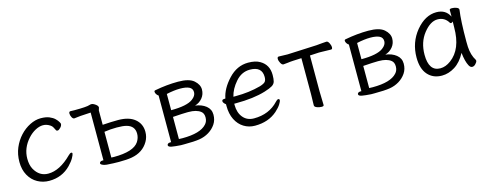

<svg xmlns="http://www.w3.org/2000/svg" viewBox="-24 -1007 3923 1543"><g transform="rotate(-15 1937.5 -236.0)"><path d="M250 18Q198 18 153.5 -6.5Q109 -31 82.5 -78.5Q56 -126 56 -190Q56 -254 78.5 -307Q101 -360 138 -400Q175 -440 221 -463Q267 -486 310.5 -486Q354 -486 382 -474.5Q410 -463 426.5 -447Q443 -431 450.5 -417.5Q458 -404 458 -401Q458 -385 443 -370Q428 -355 419 -355Q410 -355 407 -360Q400 -374 393 -387Q386 -400 375 -407Q346 -427 315 -427Q284 -427 250.5 -409Q217 -391 189 -360Q124 -288 124 -199Q124 -147 143 -112Q183 -40 257 -40Q353 -40 453 -140Q468 -155 477 -155Q486 -155 486 -146Q486 -137 472 -111.5Q458 -86 429 -56Q357 18 250 18Z M829 16 782 15 766 14Q724 14 701.5 6Q679 -2 679 -12Q679 -19 685.5 -24Q692 -29 703 -29H712V-426L627 -421Q615 -420 600 -418Q585 -416 574 -415H573Q562 -415 553.5 -431Q545 -447 545 -463Q545 -479 559 -479L590 -478Q694 -478 718 -487Q726 -490 735.5 -490Q745 -490 757 -483Q787 -466 787 -449L780 -425V-306Q853 -311 909 -311Q999 -311 1048 -270.5Q1097 -230 1097 -163Q1097 -120 1076 -84Q1032 -8 936 9Q896 16 829 16ZM800 -33Q965 -33 1009 -100Q1029 -131 1029 -166Q1029 -230 964 -248Q935 -256 882.5 -256Q830 -256 779 -248V-34Z M1345 15Q1297 12 1269.5 7Q1242 2 1242 -12Q1242 -19 1248.5 -24Q1255 -29 1266 -29H1275V-417Q1266 -422 1258.5 -433Q1251 -444 1251 -454Q1251 -464 1261 -465Q1361 -484 1453.5 -484Q1546 -484 1585 -449.5Q1624 -415 1624 -374.5Q1624 -334 1599.5 -304Q1575 -274 1537 -263Q1591 -256 1626 -228Q1661 -200 1661 -155Q1661 -110 1638.5 -76.5Q1616 -43 1580 -21Q1544 1 1500.5 8Q1457 15 1373 15ZM1372 -36Q1521 -36 1573 -94Q1594 -116 1594 -150Q1594 -184 1573 -200Q1539 -227 1472 -227H1462Q1429 -227 1342 -221V-37ZM1342 -277Q1474 -277 1523 -314Q1557 -339 1557 -369.5Q1557 -400 1530.5 -413Q1504 -426 1455 -426Q1406 -426 1342 -412Z M1962 18Q1911 18 1869.5 -7.5Q1828 -33 1804 -81Q1780 -129 1780 -195V-209Q1758 -226 1758 -240Q1758 -254 1777 -254L1787 -255Q1802 -334 1873 -410Q1944 -486 2037 -486Q2099 -486 2135 -464Q2203 -425 2203 -340Q2203 -306 2197.5 -286Q2192 -266 2172 -253.5Q2152 -241 2107 -227Q2007 -196 1858 -196H1845V-186Q1845 -121 1878.5 -81Q1912 -41 1969 -41Q2095 -41 2173 -125Q2186 -140 2196 -140Q2206 -140 2206 -129.5Q2206 -119 2191.5 -96Q2177 -73 2147 -46Q2074 18 1962 18ZM1853 -252H1873Q1985 -252 2080 -278Q2116 -289 2126.5 -302Q2137 -315 2137 -341Q2137 -428 2036 -428Q1967 -428 1917 -370.5Q1867 -313 1853 -252Z M2536 0Q2536 10 2517.5 10Q2499 10 2479 2.5Q2459 -5 2459 -18Q2459 -26 2459.5 -46.5Q2460 -67 2460.5 -87.5Q2461 -108 2461 -115V-410L2393 -407Q2369 -406 2345 -402.5Q2321 -399 2309 -399Q2297 -399 2286.5 -418Q2276 -437 2276 -453.5Q2276 -470 2289 -470L2361 -468L2605 -479Q2630 -481 2654 -483.5Q2678 -486 2689.5 -486Q2701 -486 2711 -467Q2721 -448 2721 -431.5Q2721 -415 2709 -415L2623 -417H2606L2533 -413V-115Z M2928 15Q2880 12 2852.5 7Q2825 2 2825 -12Q2825 -19 2831.5 -24Q2838 -29 2849 -29H2858V-417Q2849 -422 2841.5 -433Q2834 -444 2834 -454Q2834 -464 2844 -465Q2944 -484 3036.5 -484Q3129 -484 3168 -449.5Q3207 -415 3207 -374.5Q3207 -334 3182.5 -304Q3158 -274 3120 -263Q3174 -256 3209 -228Q3244 -200 3244 -155Q3244 -110 3221.5 -76.5Q3199 -43 3163 -21Q3127 1 3083.5 8Q3040 15 2956 15ZM2955 -36Q3104 -36 3156 -94Q3177 -116 3177 -150Q3177 -184 3156 -200Q3122 -227 3055 -227H3045Q3012 -227 2925 -221V-37ZM2925 -277Q3057 -277 3106 -314Q3140 -339 3140 -369.5Q3140 -400 3113.5 -413Q3087 -426 3038 -426Q2989 -426 2925 -412Z M3517 18Q3444 18 3400 -31.5Q3356 -81 3356 -175Q3356 -300 3433 -394Q3510 -486 3603 -486Q3681 -486 3713 -420V-475Q3713 -485 3732 -485Q3751 -485 3770 -478Q3789 -471 3789 -459V-457Q3776 -368 3776 -195Q3776 -179 3777 -152Q3781 -82 3811 -35Q3813 -31 3813 -24.5Q3813 -18 3799.5 -2.5Q3786 13 3770 13Q3754 13 3743 -8Q3723 -45 3715 -118Q3678 -48 3625.5 -15Q3573 18 3517 18ZM3520 -42Q3564 -42 3607 -74Q3711 -150 3711 -330Q3711 -355 3712 -380Q3703 -371 3697 -371Q3691 -371 3688 -375Q3657 -428 3597.5 -428Q3538 -428 3481 -356Q3424 -284 3424 -180Q3424 -42 3520 -42Z"/></g></svg>

Font: LXGW WenKai TC
Style: Regular
Weight: 400
Designer: LXGW / Fontworks Inc.
Foundry: LXGW / Fontworks Inc.
Version: Version 1.330